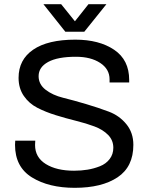

<svg xmlns="http://www.w3.org/2000/svg" viewBox="-20 -888 713 920"><path d="M188 -868H273L339 -786L404 -868H490L384 -736H293ZM338 12Q214 12 133 -38Q52 -88 52 -194Q52 -198 52.5 -204Q53 -210 53 -214H149Q149 -212 148.5 -204Q148 -196 148 -193Q148 -134 199.5 -102Q251 -70 335 -70Q369 -70 399.5 -75Q430 -80 459 -91.5Q488 -103 505.5 -126Q523 -149 523 -180Q523 -216 498 -241.5Q473 -267 433 -282Q393 -297 344.5 -309Q296 -321 247.5 -336Q199 -351 159 -371.5Q119 -392 94 -428.5Q69 -465 69 -515Q69 -602 139 -650Q209 -698 341 -698Q455 -698 527 -649.5Q599 -601 599 -505V-493H505V-508Q505 -557 460 -586.5Q415 -616 344 -616Q256 -616 210.5 -591Q165 -566 165 -523Q165 -484 198.5 -458Q232 -432 282.5 -419.5Q333 -407 392 -389.5Q451 -372 501.5 -353Q552 -334 585.5 -293Q619 -252 619 -194Q619 -89 543.5 -38.5Q468 12 338 12Z"/></svg>

Font: Archivo
Style: Regular
Weight: 400
Designer: Hector Gatti
Foundry: Omnibus-Type
Version: Version 2.001